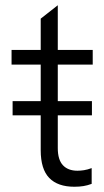

<svg xmlns="http://www.w3.org/2000/svg" viewBox="-20 -701 397 731"><path d="M263 10Q200 10 167.5 -23.5Q135 -57 135 -129V-630L200 -681V-137Q200 -93 219.5 -72Q239 -51 275 -51Q286 -51 299.5 -53Q313 -55 329 -61V-1Q313 5 297.5 7.5Q282 10 263 10ZM24 -455V-511H333V-455ZM28 -262V-316H330V-262Z"/></svg>

Font: TikTok Sans 24pt Light
Style: Regular
Weight: 300
Version: Version 4.000